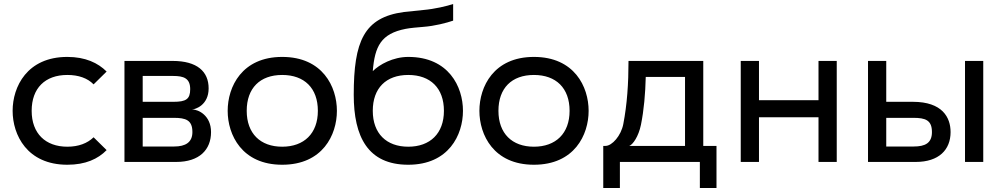

<svg xmlns="http://www.w3.org/2000/svg" viewBox="-20 -808 5004 958"><path d="M316 14C407 14 469 -15 512 -59L447 -123C416 -93 372 -76 316 -76C207 -76 138 -142 138 -255C138 -368 205 -434 316 -434C372 -434 417 -418 447 -387L512 -451C469 -494 406 -524 316 -524C115 -524 43 -375 43 -255C43 -135 115 14 316 14Z M859 0C975 0 1033 -61 1033 -149C1033 -231 971 -262 938 -262C954 -262 1021 -283 1021 -367C1021 -451 964 -504 841 -504H601V0ZM692 -429H844C896 -429 929 -418 929 -363C929 -313 908 -300 845 -300H692ZM692 -220H847C907 -220 940 -209 940 -149C940 -98 906 -77 849 -77H692Z M1388 14C1590 14 1661 -135 1661 -255C1661 -375 1590 -524 1388 -524C1187 -524 1116 -375 1116 -255C1116 -135 1187 14 1388 14ZM1388 -76C1279 -76 1211 -142 1211 -255C1211 -368 1277 -434 1388 -434C1499 -434 1566 -368 1566 -255C1566 -142 1497 -76 1388 -76Z M1745 -335C1745 -125 1816 14 2017 14C2219 14 2290 -135 2290 -255C2290 -375 2219 -524 2017 -524C1941 -524 1873 -486 1840 -453C1850 -577 1881 -640 2004 -664C2023 -668 2067 -672 2093 -674C2148 -678 2209 -694 2241 -705V-788C2211 -778 2150 -763 2091 -758C2068 -756 2013 -750 1995 -748C1796 -721 1745 -602 1745 -335ZM1840 -255C1840 -368 1906 -434 2017 -434C2128 -434 2195 -368 2195 -255C2195 -142 2126 -76 2017 -76C1908 -76 1840 -142 1840 -255Z M2644 14C2846 14 2917 -135 2917 -255C2917 -375 2846 -524 2644 -524C2443 -524 2372 -375 2372 -255C2372 -135 2443 14 2644 14ZM2644 -76C2535 -76 2467 -142 2467 -255C2467 -368 2533 -434 2644 -434C2755 -434 2822 -368 2822 -255C2822 -142 2753 -76 2644 -76Z M3489 -504H3116C3116 -392 3109 -287 3090 -189C3079 -131 3034 -80 3001 -80H2990V130H3073V0H3472V130H3555V-80H3489ZM3120 -80C3138 -87 3166 -127 3178 -185C3193 -259 3200 -341 3202 -424H3398V-80Z M3767 0V-223H4064V0H4155V-504H4064V-308H3767V-504H3676V0Z M4549 0C4665 0 4723 -61 4723 -149C4723 -222 4682 -300 4535 -300H4402V-504H4311V0ZM4886 0V-504H4795V0ZM4402 -220H4537C4597 -220 4630 -209 4630 -149C4630 -94 4596 -77 4539 -77H4402Z"/></svg>

Font: Hibana SubMedium
Style: Regular
Weight: 500
Width: 6
Designer: pygmalion
Foundry: ybstudio
Version: Version 0.930;hotconv 1.0.109;makeotfexe 2.5.65596